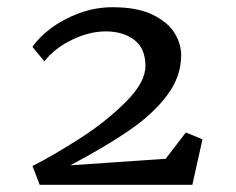

<svg xmlns="http://www.w3.org/2000/svg" viewBox="-20 -864 653 532"><path d="M383 -681Q383 -730 352 -753.5Q321 -777 273 -777Q228 -777 180 -754Q132 -731 103 -694L70 -734Q87 -760 121 -785.5Q155 -811 199.5 -827.5Q244 -844 292 -844Q361 -844 403.5 -823Q446 -802 464 -772Q482 -742 482 -711Q482 -652 443.5 -600.5Q405 -549 340 -504Q275 -459 175 -406L439 -424L495 -497L541 -478L513 -352H90L70 -404Q129 -434 201.5 -480.5Q274 -527 328.5 -581.5Q383 -636 383 -681Z"/></svg>

Font: Grenzecho Serif
Style: Serif-Regular
Weight: 400
Designer: Dan Reynolds
Foundry: Dan Reynolds
Version: Version 1.001; ttfautohint (v1.1) -l 5 -r 5 -G 72 -x 0 -D la